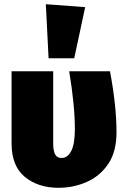

<svg xmlns="http://www.w3.org/2000/svg" viewBox="-20 -873 599 913"><path d="M258 20Q161 20 98 -32Q35 -84 35 -191V-534H233V-190Q233 -122 270 -122H274Q302 -122 319 -155.5Q336 -189 336 -259Q336 -372 309 -534H503Q534 -370 534 -244Q534 -152 495 -94Q456 -36 393 -8Q330 20 258 20ZM333 -596H211L198 -853L385 -839Z"/></svg>

Font: Trujillo Black
Style: Regular
Weight: 900
Designer: Fira Sans original fonts by bBox Type GmbH, Carrois Corporate GbR, & Edenspiekermann AG / Changes by Cristiano Sobral
Foundry: Fira Sans original fonts by bBox Type GmbH, Carrois Corporate GbR, & Edenspiekermann AG / Changes by Cristiano Sobral
Version: Version 4.301;July 28, 2020;FontCreator 13.0.0.2655 64-bit